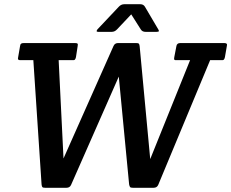

<svg xmlns="http://www.w3.org/2000/svg" viewBox="-20 -883 1096 910"><path d="M1042 -679Q1056 -679 1056 -671Q1056 -668 1055 -664L1046 -612Q1044 -603 1040.5 -600Q1037 -597 1027 -598H976L730 -7Q724 7 708 7H610Q600 7 597 4Q594 1 592 -9L543 -520L317 -7Q311 7 295 7H194Q184 7 181 4Q178 1 177 -9L138 -598H79Q65 -597 65 -605Q65 -608 66 -612L75 -664Q76 -673 80 -676Q84 -679 94 -679H335Q345 -679 347.5 -676Q350 -673 348 -664L340 -612Q338 -603 334.5 -600Q331 -597 321 -598H258L281 -132L518 -665Q524 -679 540 -679H625Q635 -679 638 -676Q641 -673 642 -663L692 -129L881 -598H819Q809 -597 806.5 -600Q804 -603 806 -612L816 -664Q818 -679 835 -679ZM509 -732H446Q438 -732 438 -735.5Q438 -739 442 -744L543 -851Q554 -863 569 -863H645Q660 -863 667 -851L730 -744Q733 -740 733 -736Q733 -732 722 -732H670Q654 -732 647 -744L602 -815L535 -744Q524 -732 509 -732Z"/></svg>

Font: Crete Round
Style: Italic
Weight: 400
Designer: Veronika Burian
Foundry: TypeTogether
Version: Version 1.001; ttfautohint (v1.6)